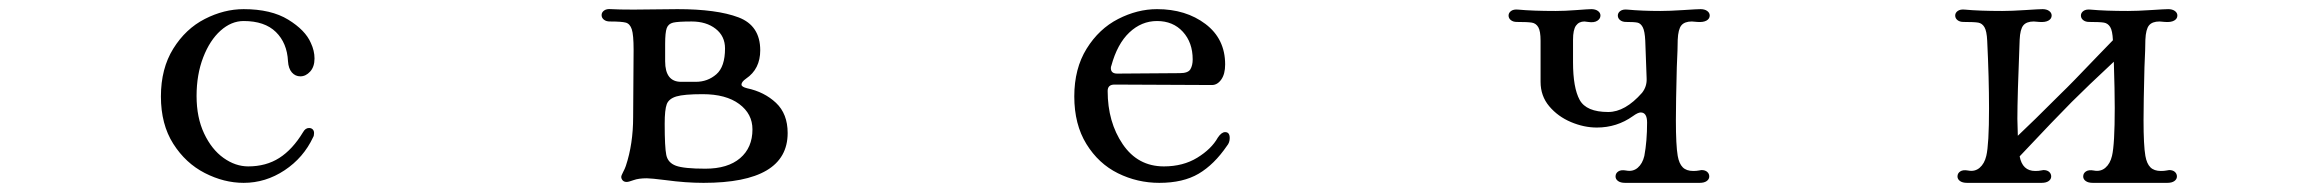

<svg xmlns="http://www.w3.org/2000/svg" viewBox="-20 -400 5040 420"><path d="M332 -189Q332 -250 359 -293.5Q386 -337 428 -358.5Q470 -380 513 -380Q573 -380 610.5 -357Q648 -334 660 -306Q668 -289 668 -272Q668 -254 658.5 -243.5Q649 -233 637 -233Q626 -233 618.5 -241.5Q611 -250 610 -266Q608 -306 583.5 -330Q559 -354 513 -354Q486 -354 462.5 -333Q439 -312 424.5 -274.5Q410 -237 410 -190Q410 -143 426.5 -108Q443 -73 469 -54.5Q495 -36 523 -36Q562 -36 591 -54.5Q620 -73 643 -111Q648 -120 656 -120Q661 -120 664 -117Q667 -114 667 -109Q667 -103 665 -100Q644 -55 602.5 -27.5Q561 0 513 0Q470 0 428 -21.5Q386 -43 359 -85.5Q332 -128 332 -189Z M1317 -380Q1333 -379 1366 -379L1462 -380Q1548 -380 1595.5 -362Q1643 -344 1643 -290Q1643 -249 1612 -228Q1602 -221 1602 -215Q1602 -210 1614 -207Q1652 -199 1677.5 -175Q1703 -151 1703 -109Q1703 0 1519 0Q1480 0 1436 -6Q1404 -10 1395 -10Q1377 -10 1366 -6Q1355 -2 1351 -2Q1345 -2 1342 -5.5Q1339 -9 1339 -13Q1339 -16 1343 -23.5Q1347 -31 1349 -37Q1365 -85 1365 -144L1366 -291Q1366 -324 1362 -336Q1358 -348 1349 -350.5Q1340 -353 1314 -353Q1306 -353 1301 -357Q1296 -361 1296 -367Q1296 -373 1301.5 -377Q1307 -381 1317 -380ZM1470 -221H1502Q1528 -221 1547 -237.5Q1566 -254 1566 -294Q1566 -321 1545.5 -337Q1525 -353 1493 -353Q1463 -353 1452.5 -350.5Q1442 -348 1438.5 -338.5Q1435 -329 1435 -304V-266Q1435 -221 1470 -221ZM1523 -31Q1572 -31 1599 -54Q1626 -77 1626 -117Q1626 -151 1597 -172.5Q1568 -194 1517 -194Q1476 -194 1459.5 -189Q1443 -184 1438.5 -172Q1434 -160 1434 -129Q1434 -78 1437.5 -61Q1441 -44 1458.5 -37.5Q1476 -31 1523 -31Z M2511 -380Q2574 -380 2617 -347.5Q2660 -315 2660 -259Q2660 -238 2651.5 -226Q2643 -214 2631 -214L2418 -215Q2403 -215 2403 -201Q2403 -133 2436 -84.5Q2469 -36 2526 -36Q2568 -36 2599 -55Q2630 -74 2644 -99Q2652 -111 2660 -111Q2670 -111 2670 -98Q2670 -88 2664 -81Q2636 -40 2602 -20Q2568 0 2516 0Q2468 0 2425.5 -21Q2383 -42 2356.5 -85Q2330 -128 2330 -189Q2330 -250 2357 -293.5Q2384 -337 2426 -358.5Q2468 -380 2511 -380ZM2410 -251Q2410 -239 2424 -239L2561 -240Q2579 -240 2584 -248.5Q2589 -257 2589 -270Q2589 -307 2567.5 -330.5Q2546 -354 2511 -354Q2477 -354 2450.5 -329Q2424 -304 2411 -256Q2410 -254 2410 -251Z M3301 -379Q3333 -376 3383 -376Q3403 -376 3429 -378Q3455 -380 3461 -380Q3470 -380 3475.5 -376Q3481 -372 3481 -366Q3481 -359 3474 -354.5Q3467 -350 3454 -352L3446 -353Q3434 -353 3427.5 -344Q3421 -335 3421 -313V-264Q3421 -208 3435.5 -181.5Q3450 -155 3498 -155Q3535 -155 3572 -197Q3583 -211 3582 -229L3579 -311Q3578 -332 3573.5 -340.5Q3569 -349 3562 -350.5Q3555 -352 3537 -352Q3529 -352 3524 -356Q3519 -360 3519 -366Q3519 -372 3524.5 -376Q3530 -380 3540 -379Q3572 -376 3612 -376Q3632 -376 3662.5 -378Q3693 -380 3700 -380Q3709 -380 3714.5 -376Q3720 -372 3720 -366Q3720 -359 3713 -355Q3706 -351 3693 -352L3681 -353Q3665 -353 3658 -344.5Q3651 -336 3650 -313Q3650 -295 3648 -253Q3646 -175 3646 -137Q3646 -82 3650 -59Q3653 -42 3661 -34Q3669 -26 3684 -26Q3691 -26 3696 -27L3702 -28Q3710 -28 3714.5 -24Q3719 -20 3719 -14Q3719 -8 3713.5 -4Q3708 0 3698 0H3535Q3525 0 3519.5 -4Q3514 -8 3514 -14Q3514 -21 3520 -25Q3526 -29 3537 -27Q3552 -24 3562.5 -33Q3573 -42 3577 -59Q3583 -91 3583 -132Q3583 -154 3569 -154Q3563 -154 3552 -146Q3517 -121 3473 -121Q3445 -121 3416.5 -133Q3388 -145 3369 -167.5Q3350 -190 3350 -221V-281V-311Q3350 -332 3345 -340.5Q3340 -349 3331 -350.5Q3322 -352 3298 -352Q3290 -352 3285 -356Q3280 -360 3280 -366Q3280 -372 3285.5 -376Q3291 -380 3301 -379Z M4725 -28Q4733 -28 4737.5 -24Q4742 -20 4742 -14Q4742 -8 4736.5 -4Q4731 0 4721 0H4638H4558Q4548 0 4542.5 -4Q4537 -8 4537 -14Q4537 -21 4543 -25Q4549 -29 4560 -27Q4575 -24 4585.5 -33Q4596 -42 4600 -59Q4606 -84 4606 -164Q4606 -201 4604 -265Q4546 -211 4512 -177Q4478 -143 4398 -58Q4404 -26 4432 -26Q4440 -26 4444 -27L4450 -28Q4458 -28 4462.5 -24Q4467 -20 4467 -14Q4467 -8 4461.5 -4Q4456 0 4446 0H4363H4283Q4273 0 4267.5 -4Q4262 -8 4262 -14Q4262 -21 4268 -25Q4274 -29 4285 -27Q4300 -24 4310.5 -33Q4321 -42 4325 -59Q4331 -84 4331 -163Q4331 -229 4327 -311Q4326 -332 4321 -340.5Q4316 -349 4307.5 -350.5Q4299 -352 4275 -352Q4267 -352 4262 -356Q4257 -360 4257 -366Q4257 -372 4262.5 -376Q4268 -380 4278 -379Q4310 -376 4360 -376Q4380 -376 4410.5 -378Q4441 -380 4448 -380Q4457 -380 4462.5 -376Q4468 -372 4468 -366Q4468 -359 4461 -355Q4454 -351 4441 -352L4429 -353Q4413 -353 4406 -344.5Q4399 -336 4398 -313Q4393 -188 4393 -140L4394 -103Q4424 -131 4490 -197Q4507 -213 4571 -280L4602 -312Q4601 -333 4596 -341Q4591 -349 4582.5 -350.5Q4574 -352 4550 -352Q4542 -352 4537 -356Q4532 -360 4532 -366Q4532 -372 4537.5 -376Q4543 -380 4553 -379Q4585 -376 4635 -376Q4655 -376 4685.5 -378Q4716 -380 4723 -380Q4732 -380 4737.5 -376Q4743 -372 4743 -366Q4743 -359 4736 -355Q4729 -351 4716 -352L4704 -353Q4688 -353 4681 -344.5Q4674 -336 4673 -313Q4673 -295 4671 -253Q4669 -175 4669 -137Q4669 -82 4673 -59Q4676 -42 4684 -34Q4692 -26 4707 -26Q4714 -26 4719 -27Z"/></svg>

Font: Hina Mincho
Style: Regular
Weight: 400
Designer: satsuyako
Foundry: satsuyako
Version: Version 1.100